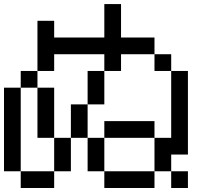

<svg xmlns="http://www.w3.org/2000/svg" viewBox="-20 -937 1040 957"><path d="M0 -83.3V-500H83.3V-83.3ZM750 -83.3V0H500V-83.3ZM750 -333.3V-250H500V-333.3ZM750 -250H833.3V-583.3H916.7V-166.7H833.3V-83.3H750ZM750 -583.3V-666.7H833.3V-583.3ZM750 -750V-666.7H583.3V-583.3H500V-666.7H250V-583.3H166.7V-833.3H250V-750H500V-916.7H583.3V-750ZM333.3 -83.3H250V-250H333.3ZM333.3 -416.7H416.7V-250H333.3ZM250 -83.3V0H83.3V-83.3ZM250 -250H166.7V-500H250ZM166.7 -583.3V-500H83.3V-583.3ZM916.7 -83.3V0H833.3V-83.3ZM500 -83.3H416.7V-250H500ZM500 -416.7H416.7V-583.3H500Z"/></svg>

Font: GalmuriMono11 Regular
Style: Regular
Weight: 400
Designer: Lee Minseo (quiple)
Version: Version 2.399;hotconv 1.1.1;makeotfexe 2.6.0 DEVELOPMENT